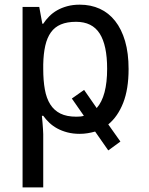

<svg xmlns="http://www.w3.org/2000/svg" viewBox="-20 -566 640 826"><path d="M323.2 9.8Q293.5 9.8 269.5 3.4Q245.6 -2.9 226.3 -13.4Q207 -23.9 192.1 -38.1Q177.2 -52.2 166 -67.9H160.2Q161.6 -51.3 163.1 -36.1Q164.1 -23.4 165 -10Q166 3.4 166 11.2V240.2H77.1V-536.1H148.9L162.1 -463.9H166Q177.2 -481 191.9 -495.8Q206.5 -510.7 225.8 -521.7Q245.1 -532.7 269.3 -539.3Q293.5 -545.9 323.2 -545.9Q370.6 -545.9 409.2 -528.3Q447.8 -510.7 475.3 -475.8Q502.9 -440.9 518.1 -389.2Q533.2 -337.4 533.2 -269Q533.2 -182.6 510 -123.5Q486.8 -64.5 445.8 -30.8L498 43L445.8 81.1L389.2 0Q373.5 4.4 356.9 7.1Q340.3 9.8 323.2 9.8ZM307.1 -472.2Q268.6 -472.2 241.9 -460.9Q215.3 -449.7 199 -426.8Q182.6 -403.8 174.8 -369.6Q167 -335.4 166 -289.1V-269Q166 -219.7 172.9 -181.4Q179.7 -143.1 196.3 -116.9Q212.9 -90.8 240 -77.4Q267.1 -64 308.1 -64Q316.9 -64 325.2 -64.7Q333.5 -65.4 340.8 -67.9L289.1 -142.1L341.8 -179.2L396 -101.1Q440.9 -151.9 440.9 -270Q440.9 -371.6 408.7 -421.9Q376.5 -472.2 307.1 -472.2Z"/></svg>

Font: WenQuanYi Micro Hei Mono
Style: Regular
Weight: 400
Foundry: Ascender Corporation
Version: Version 0.2.0-beta